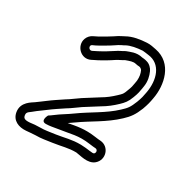

<svg xmlns="http://www.w3.org/2000/svg" viewBox="-238 -869 1066 1066"><g transform="rotate(45 295.5 -335.5)"><path d="M101.2 -496.4C84.9 -484.8 65.4 -508.8 80.2 -520.2C89.7 -527.4 99.2 -535.9 107.7 -544.3L136.7 -573.3C145.1 -581.8 159.7 -596.7 168.5 -607.3C176.4 -617.5 187.8 -628.7 197.4 -637.2C204.1 -642.1 208.4 -646.6 210.5 -649.1C231.4 -669.4 266.1 -685.2 300.9 -697C311.4 -699.4 324.4 -700.2 338.7 -702.3C422.2 -715.1 472.6 -638 479.1 -547C481.5 -520.5 482.1 -508.6 479.1 -475.6C473.4 -427.8 468.1 -415.1 446.8 -381.2C401.5 -307.6 335.7 -252.3 277.5 -180.6C254.5 -151.6 227.2 -126 203.4 -94.5C196.8 -86.6 190.6 -77.9 183.3 -70.7C183.3 -70.7 170 -18.1 207.9 -29C233.1 -36.2 247.5 -44.5 275.9 -57.1C346.1 -86.8 379.7 -112.8 458.2 -122.2C479.2 -125.1 485 -125.7 497.9 -128.5C512.1 -130.9 520.5 -114.4 512.8 -103C507.2 -94.7 470.7 -95.9 427.9 -85.3C369.6 -70.7 337 -47.9 288.3 -27C248.5 -10.7 231.1 -0.7 198.6 7.8C177.4 13.4 158.2 20.5 138.9 28.7C106.7 39.9 97.7 33.9 91.2 19.6C81.2 -2.4 98.3 -8.5 120.5 -42.7C126.2 -50.3 131.9 -57.4 139.3 -66.2L158.7 -90.6C179.4 -117.6 202.4 -142.6 225.3 -169C247.4 -191.2 265.7 -217.2 283.4 -237.1C306.5 -261.6 333.8 -291 355.2 -314.8C380.4 -340.2 400.5 -367 419.4 -398.1C434.7 -423.5 443.6 -441 446.9 -478.5C450.6 -511.6 448.9 -522.6 446.9 -546.4L444.8 -564.8C441.4 -596.2 426.3 -624.5 409.4 -644.8C398.2 -658.7 378.2 -671 358 -671H346C338.5 -671 333 -668.8 324.8 -668C282.2 -667.4 254.8 -641.6 237.1 -629.8C235.3 -628.6 233.3 -626.8 232.2 -625.5C223.8 -615.9 207 -604.1 193 -587.2C184.7 -577.8 168.1 -559.5 159.3 -550.7L145.3 -536.7C134 -525.3 120.2 -513.3 109.4 -503.7ZM348.6 -621H355.7C363.7 -619.3 368 -616.5 370.6 -613.2C382.7 -598.7 390.8 -582.1 395.3 -558.3L397.1 -541.6C399.2 -517.3 400.5 -513 397.1 -483.5C394.3 -449.9 392.3 -450.1 376.6 -423.9C359.4 -395.7 341 -371.4 319.3 -349.7C319.1 -349.4 318.7 -349 318.4 -348.7C296.4 -324.1 269.4 -295.1 246.6 -270.9C225 -246.7 207.4 -221.8 189.3 -203.7C189 -203.4 188.5 -202.8 188.1 -202.4C164.8 -175.4 141.6 -150.4 119.3 -121.4L100.7 -97.8C93.7 -89.5 86.2 -80.2 80 -72C70.2 -58.9 19.6 -16.9 45.8 40.4C66.5 85.8 113.6 90.8 156.4 75.5C175.5 68.7 189.2 63.1 211.9 56C249.2 46.1 270.4 34.4 307.7 19C362.4 -4.4 389.6 -23.9 439.3 -36.5C463.7 -40.9 527 -35 554.2 -75C587 -123.3 546.3 -188.4 488 -177.5C475.3 -174.7 473.9 -174.8 451.8 -171.8C380.1 -163.2 338.1 -141 289.9 -118.2C298.1 -127.3 308 -138.6 316.5 -149.4C370 -215.2 439 -273.2 489.2 -354.8C512.4 -391.7 522.9 -419.3 528.9 -470.4C532.1 -505.9 531.3 -524.9 528.9 -551C522.1 -647.2 464.2 -761.8 345.5 -753.3C326.6 -752 306.8 -751.6 286.1 -744.7C247.6 -731.9 204.7 -714 174.3 -683.7C171.7 -681 168.7 -678.6 165.4 -675.7C153.3 -664.9 141.3 -653.6 129.5 -638.7C124.4 -632.6 108.4 -615.7 101.3 -608.7L72.9 -580.3C66.2 -574.4 57 -566.4 49 -559.2C36.3 -549 27.1 -532.3 25.6 -514.6C20.8 -458.3 89.2 -418.9 133.6 -458.3L142.1 -465.9C154.5 -475.9 169.4 -490.1 180.7 -501.3L194.7 -515.3C205.5 -526.2 221.2 -543.5 231 -554.8C239.6 -565 253.4 -574.7 267.5 -590C289.7 -605.2 305.8 -618 326 -618C334.3 -618 340.7 -619.4 348.6 -621Z"/></g></svg>

Font: HoneyBee
Style: Str
Weight: 700
Foundry: Cannot Into Space Fonts
Version: Version 0.89